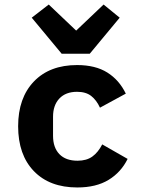

<svg xmlns="http://www.w3.org/2000/svg" viewBox="-20 -815 640 847"><path d="M60 -258Q60 -383 129.5 -455.5Q199 -528 320 -528Q401 -528 453.5 -495Q506 -462 535 -402L421 -340Q406 -373 382.5 -391.5Q359 -410 320 -410Q270 -410 242 -380.5Q214 -351 214 -300V-216Q214 -164 242 -135Q270 -106 322 -106Q362 -106 387.5 -124.5Q413 -143 431 -178L543 -114Q514 -55 459 -21.5Q404 12 321 12Q199 12 129.5 -60Q60 -132 60 -258ZM252 -578 120 -737 195 -795 316 -680 437 -795 508 -737 376 -578Z"/></svg>

Font: iA Writer Duo V
Style: Regular
Weight: 400
Designer: Mike Abbink, Paul van der Laan, Pieter van Rosmalen, Oliver Reichenstein
Foundry: Information Architects Inc.
Version: Version 2.000